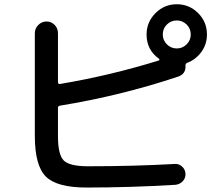

<svg xmlns="http://www.w3.org/2000/svg" viewBox="-20 -840 1040 891"><path d="M846.2 -726.1Q827.1 -745.1 800.3 -745.1Q773.4 -745.1 754.4 -726.1Q735.4 -707 735.4 -680.2Q735.4 -653.3 754.4 -634.3Q773.4 -615.2 800.3 -615.2Q827.1 -615.2 846.2 -634.3Q865.2 -653.3 865.2 -680.2Q865.2 -707 846.2 -726.1ZM381.8 30.3Q244.1 30.3 192.9 -20.5Q141.6 -71.3 141.6 -210V-685.5Q141.6 -708 157.7 -724.1Q173.8 -740.2 195.8 -740.2Q217.8 -740.2 233.4 -724.6Q249 -709 249 -685.5V-457Q249 -454.1 252 -451.7Q254.9 -449.2 257.8 -450.2Q491.2 -489.3 717.8 -559.6Q719.7 -560.5 719.7 -563.5Q719.7 -566.4 717.8 -567.4Q660.2 -608.4 660.2 -679.7Q660.2 -737.3 701.2 -778.8Q742.2 -820.3 800.3 -820.3Q858.4 -820.3 899.4 -779.3Q940.4 -738.3 940.4 -679.7Q940.4 -634.8 914.6 -599.1Q888.7 -563.5 847.7 -547.9Q840.8 -544.9 840.8 -537.1Q843.8 -497.1 806.6 -484.4Q540 -395.5 257.8 -349.6Q249 -347.7 249 -339.8V-208Q249 -122.1 275.9 -95.2Q302.7 -68.4 388.7 -68.4Q601.6 -68.4 790 -79.1Q809.6 -81.1 824.7 -67.4Q839.8 -53.7 840.8 -33.7Q841.8 -13.7 828.1 1Q814.5 15.6 793.9 17.6Q584 30.3 381.8 30.3Z"/></svg>

Font: Rounded Mgen+ 1mn medium
Style: Regular
Weight: 500
Designer: [Source Han Sans]
Ryoko NISHIZUKA  (kana & ideographs); Paul D. Hunt (Latin, Greek & Cyrillic); Wenlong ZHANG  (bopomofo
Version: Version 1.059.20150602